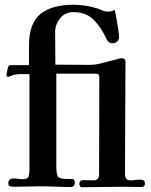

<svg xmlns="http://www.w3.org/2000/svg" viewBox="-20 -781 637 808"><path d="M590 -8Q590 6 573 6Q554 6 533.5 5.5Q513 5 493 5Q450 5 408 6Q366 7 324 7Q319 7 316.5 2Q314 -3 314 -7Q314 -23 332 -23Q343 -23 353.5 -22.5Q364 -22 374 -22Q397 -22 397 -48Q397 -150 397.5 -252Q398 -354 398 -456Q398 -471 383 -471H217V-82Q217 -50 223 -39Q229 -28 262 -28Q273 -28 284 -27.5Q295 -27 295 -11Q295 -4 290.5 1Q286 6 279 6Q245 6 212 4.5Q179 3 145 3Q118 3 91 4Q64 5 38 5Q30 5 22.5 3Q15 1 15 -9Q15 -30 37 -30Q46 -30 55.5 -28.5Q65 -27 75 -27Q97 -27 100.5 -38.5Q104 -50 104 -68V-469H62Q58 -469 49.5 -468Q41 -467 37 -466Q31 -464 25.5 -461Q20 -458 14 -458Q7 -458 7 -467Q7 -469 10 -481.5Q13 -494 14 -498Q16 -506 21 -506.5Q26 -507 33 -507H102V-588Q102 -683 150 -722Q198 -761 289 -761Q315 -761 340.5 -757Q366 -753 391 -745Q402 -741 412.5 -736.5Q423 -732 434 -732Q442 -732 449 -734Q456 -736 463 -739Q466 -725 470 -703Q474 -681 477.5 -659.5Q481 -638 481 -624Q481 -614 473 -606.5Q465 -599 455 -599Q443 -599 437.5 -604Q432 -609 427 -619Q407 -664 375 -697Q343 -730 289 -730Q254 -730 233 -704Q212 -678 212 -645Q212 -611 212.5 -577Q213 -543 213 -509Q248 -509 283.5 -508.5Q319 -508 355 -508Q384 -508 411.5 -516Q439 -524 467 -530Q473 -532 479.5 -534Q486 -536 492 -536Q508 -536 508 -521Q508 -403 507 -284.5Q506 -166 506 -48Q506 -22 529 -22Q540 -22 550.5 -23.5Q561 -25 572 -25Q590 -25 590 -8Z"/></svg>

Font: Kaisei Decol
Style: Bold
Weight: 700
Designer: Font-Kai, 金井和夫
Foundry: KAZUO KANAI
Version: Version 5.003